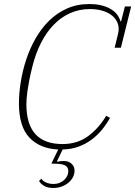

<svg xmlns="http://www.w3.org/2000/svg" viewBox="-20 -730 671 953"><path d="M245 203Q216 203 198 192Q180 181 174 168L185 157Q193 169 209 176Q225 183 245 183Q263 183 277 177Q291 171 300.5 161.5Q310 152 314.5 141Q319 130 319 120Q319 102 307 93.5Q295 85 267 83L235 82L269 12Q178 8 126 -47Q74 -102 74 -217Q74 -267 83 -323Q92 -379 110 -434Q128 -489 156.5 -539Q185 -589 223.5 -627Q262 -665 312 -687.5Q362 -710 424 -710Q483 -710 524.5 -688Q566 -666 578 -624H581L600 -698H631L580 -493H549L566 -562Q569 -575 569 -585Q569 -609 558 -627.5Q547 -646 527.5 -659Q508 -672 482 -678.5Q456 -685 426 -685Q373 -685 327.5 -664.5Q282 -644 246 -606.5Q210 -569 183 -516Q156 -463 140 -397Q130 -357 124.5 -327.5Q119 -298 116 -276.5Q113 -255 112 -239.5Q111 -224 111 -212Q111 -15 290 -15Q364 -15 417 -54Q470 -93 507 -155L526 -145Q509 -114 486 -86Q463 -58 434 -36.5Q405 -15 369.5 -2Q334 11 291 12L263 70L264 73Q272 71 280 70Q288 69 296 69Q320 69 335 82.5Q350 96 350 117Q350 134 342 149.5Q334 165 319.5 177Q305 189 286 196Q267 203 245 203Z"/></svg>

Font: IBM Plex Serif ExtraLight
Style: Italic
Weight: 200
Italic angle: -14°
Designer: Mike Abbink, Paul van der Laan, Pieter van Rosmalen
Foundry: Bold Monday
Version: Version 2.5